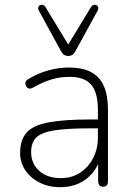

<svg xmlns="http://www.w3.org/2000/svg" viewBox="-20 -774 554 802"><path d="M231 8Q184 8 146 -11Q108 -30 86 -62.5Q64 -95 64 -135Q64 -189 90.5 -219.5Q117 -250 181.5 -262.5Q246 -275 359 -275H400V-238H361Q262 -238 207.5 -229.5Q153 -221 131.5 -199.5Q110 -178 110 -139Q110 -91 143.5 -60.5Q177 -30 234 -30Q280 -30 314.5 -52.5Q349 -75 369 -113.5Q389 -152 389 -201V-315Q389 -387 361 -420Q333 -453 271 -453Q231 -453 194.5 -442Q158 -431 118 -408Q109 -403 102.5 -404Q96 -405 92 -409.5Q88 -414 86.5 -420.5Q85 -427 87.5 -433Q90 -439 97 -443Q138 -468 182 -480Q226 -492 269 -492Q324 -492 360 -473Q396 -454 413.5 -415Q431 -376 431 -315V-16Q431 -6 426 0Q421 6 411 6Q401 6 395.5 0Q390 -6 390 -16V-121H401Q391 -81 367 -52Q343 -23 308.5 -7.5Q274 8 231 8ZM265 -540Q256 -540 248.5 -544.5Q241 -549 235 -560L142 -730Q138 -738 140 -744Q142 -750 147.5 -752.5Q153 -755 159 -753.5Q165 -752 169 -746L265 -588L361 -746Q365 -752 371 -753.5Q377 -755 382.5 -752.5Q388 -750 390 -744Q392 -738 388 -730L295 -560Q289 -549 281.5 -544.5Q274 -540 265 -540Z"/></svg>

Font: Nunito ExtraLight
Style: Regular
Weight: 200
Designer: Vernon Adams
Foundry: Vernon Adams
Version: Version 3.602;April 4, 2023;FontCreator 14.0.0.2856 64-bit